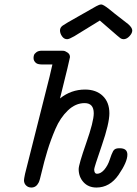

<svg xmlns="http://www.w3.org/2000/svg" viewBox="-20 -839 615 864"><path d="M87.9 -27.8Q87.9 -33.7 92.8 -57.1L203.1 -494.1Q207 -508.3 215.8 -548.8H172.9Q151.9 -548.8 144 -554.2Q130.9 -563 130.9 -578.1Q130.9 -584 132.8 -590.6Q134.8 -597.2 143.8 -604Q152.8 -610.8 168 -610.8H254.9Q258.8 -610.8 265.9 -610.4Q272.9 -609.9 283.9 -602.5Q294.9 -595.2 294.9 -582Q294.9 -576.2 250 -396Q299.8 -436 362.8 -436Q412.6 -436 442.4 -407.5Q472.2 -378.9 472.2 -329.1Q472.2 -283.2 438 -184.1Q403.8 -85 403.8 -77.1Q403.8 -57.1 417 -57.1Q433.1 -57.1 449.2 -75.2Q465.3 -94.2 473.6 -120.1Q481.9 -146 489 -158.9Q496.1 -171.9 515.1 -171.9H519Q553.2 -171.9 553.2 -143.1Q553.2 -109.9 513.7 -52.5Q474.1 4.9 414.1 4.9Q377.9 4.9 356 -19Q334 -43 334 -78.1Q334 -98.1 367.9 -195.1Q401.9 -292 401.9 -329.1Q401.9 -375 360.8 -375Q319.8 -375 285.4 -342Q251 -309.1 229.5 -259Q208 -209 193.1 -159.9Q178.2 -110.8 168.2 -67.4Q158.2 -23.9 153.8 -17.1Q142.6 4.9 121.1 4.9Q106.9 4.9 97.4 -4.4Q87.9 -13.7 87.9 -27.8ZM335 -766.6Q380.9 -792.5 413.1 -811Q427.2 -818.8 435.1 -818.8H436Q444.8 -818.8 471.2 -797.9Q478 -793 497.1 -776.9Q531.2 -750 556.2 -731Q575.2 -714.8 575.2 -701.7Q575.2 -689.5 562.5 -676Q549.8 -662.6 536.1 -662.6Q528.3 -662.6 521.7 -667.2Q515.1 -671.9 481 -701.7Q451.2 -727.5 429.2 -746.6L314 -675.8Q291 -662.6 282.2 -662.6Q268.1 -662.6 259 -675.8Q250 -689 250 -701.9Q250 -714.8 261.5 -723.4Q272.9 -731.9 335 -766.6Z"/></svg>

Font: CMU Typewriter Text
Style: Italic
Weight: 500
Italic angle: -14.04°
Version: Version 0.7.0